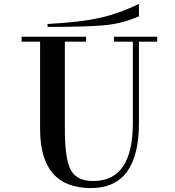

<svg xmlns="http://www.w3.org/2000/svg" viewBox="-20 -937 890 977"><path d="M687 -311Q687 20 443 20Q184 20 184 -280V-372H310V-279Q310 -122 342.5 -68Q375 -14 459 -16Q656 -19 656 -311V-750H687ZM310 -750V-302H184V-750ZM206 -750V-725H90V-750ZM418 -725H287V-750H418ZM656 -750V-725H560V-750ZM780 -725H687V-750H780ZM687 -917Q588 -869 489.5 -846.5Q391 -824 222 -815V-800Q421 -800 512 -808.5Q603 -817 687 -854Z"/></svg>

Font: Solide Mirage
Style: Etroit
Weight: 400
Designer: Jérémy Landes
Foundry: Velvetyne Type Foundry
Version: Version 1.1